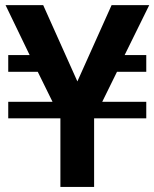

<svg xmlns="http://www.w3.org/2000/svg" viewBox="-20 -742 613 762"><path d="M572.3 -721.7 474.6 -523.4H560.5V-457H444.3L385.7 -337.9H560.5V-272.5H353.5V0H219.7V-272.5H12.7V-337.9H188.5L129.9 -457H12.7V-523.4H97.7L2 -721.7H151.4L287.1 -418.9L422.9 -721.7Z"/></svg>

Font: FreeUniversal
Style: Bold
Weight: 700
Version: Version 1.001 March 22, 2017